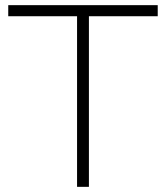

<svg xmlns="http://www.w3.org/2000/svg" viewBox="-20 -725 644 745"><path d="M279 0V-662H12V-705H592V-662H325V0Z"/></svg>

Font: Nunito Sans 10pt ExtraLight
Style: Regular
Weight: 250
Designer: Vernon Adams
Foundry: Vernon Adams
Version: Version 3.101;gftools[0.9.27]